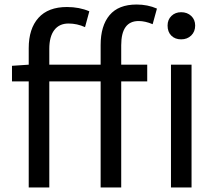

<svg xmlns="http://www.w3.org/2000/svg" viewBox="-20 -829 958 849"><path d="M425 0V-469H198V0H107V-469H33V-538L107 -543V-616Q107 -702 150 -750Q193 -798 276 -798Q331 -798 375 -779L356 -709Q321 -725 283 -725Q242 -725 220 -696Q198 -667 198 -613V-543H425V-630Q425 -715 464.5 -762Q504 -809 584 -809Q633 -809 674 -791L655 -722Q622 -736 593 -736Q516 -736 516 -629V-543H631V-469H516V0ZM736 0V-543H827V0ZM721 -716Q721 -742 738 -758.5Q755 -775 781 -775Q808 -775 825.5 -758.5Q843 -742 843 -716Q843 -689 825.5 -672Q808 -655 781 -655Q754 -655 737.5 -671.5Q721 -688 721 -716Z"/></svg>

Font: Noto Sans SC
Style: Regular
Weight: 400
Designer: Ryoko NISHIZUKA  (kana, bopomofo & ideographs); Paul D. Hunt (Latin, Greek & Cyrillic); Sandoll Communications , Soo-you
Foundry: Adobe
Version: Version 2.002;hotconv 1.0.116;makeotfexe 2.5.65601